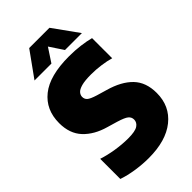

<svg xmlns="http://www.w3.org/2000/svg" viewBox="-285 -1039 1136 1136"><g transform="rotate(-45 283.0 -470.5)"><path d="M244.5 10Q191.5 10 136.5 1.5Q81.5 -7 38 -22V-190.5Q82 -176 136.5 -167.2Q191 -158.5 241 -158.5Q299.5 -158.5 322 -173.5Q344.5 -188.5 344.5 -213Q344.5 -233 329 -246.2Q313.5 -259.5 264 -274.5L201 -293Q115.5 -317 65.5 -370.2Q15.5 -423.5 15.5 -511.5Q15.5 -623 94.8 -686.5Q174 -750 335.5 -750Q386.5 -750 431 -744.2Q475.5 -738.5 509 -729.5V-561Q477 -570.5 435.5 -576.2Q394 -582 353 -582Q300.5 -582 272 -574Q243.5 -566 232.5 -553Q221.5 -540 221.5 -525Q221.5 -506.5 234.5 -494.8Q247.5 -483 289.5 -470L352.5 -451.5Q448.5 -424.5 499.5 -371.8Q550.5 -319 550.5 -229.5Q550.5 -119.5 469.8 -54.8Q389 10 244.5 10ZM91 -793 204.5 -951H374L487.5 -793H346L289 -879L232.5 -793Z"/></g></svg>

Font: Encode Sans Semi Condensed Black
Style: Regular
Weight: 900
Width: 4
Designer: Multiple Designers
Foundry: Impallari Type
Version: Version 3.000; ttfautohint (v1.8.3) -l 8 -r 50 -G 200 -x 14 